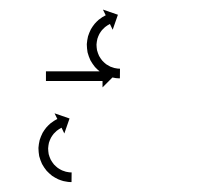

<svg xmlns="http://www.w3.org/2000/svg" viewBox="-20 -340 440 397"><path d="M76.3 -192.5C75.9 -192.5 75.4 -192.5 75 -192.5V-172.5C75.4 -172.5 75.9 -172.5 76.3 -172.5C77.6 -172.5 78.8 -172.5 80 -172.5C82 -172.5 83.9 -172.5 85.8 -172.5C88.3 -172.5 90.8 -172.5 93.3 -172.5C96.2 -172.5 99.2 -172.5 102.1 -172.5C105.4 -172.5 108.7 -172.5 112 -172.5C115.5 -172.5 119.1 -172.5 122.6 -172.5C126.2 -172.5 129.9 -172.5 133.5 -172.5C137.1 -172.5 140.8 -172.5 144.4 -172.5C147.9 -172.5 151.5 -172.5 155 -172.5C158.3 -172.5 161.6 -172.5 164.9 -172.5C167.8 -172.5 170.8 -172.5 173.7 -172.5C176.2 -172.5 178.7 -172.5 181.2 -172.5C183.1 -172.5 185 -172.5 187 -172.5C188.2 -172.5 189.4 -172.5 190.7 -172.5C191.1 -172.5 191.6 -172.5 192 -172.5V-159.3L215.2 -182.5L192 -205.7V-192.5C191.6 -192.5 191.1 -192.5 190.7 -192.5C189.4 -192.5 188.2 -192.5 187 -192.5C185 -192.5 183.1 -192.5 181.2 -192.5C178.7 -192.5 176.2 -192.5 173.7 -192.5C170.8 -192.5 167.8 -192.5 164.9 -192.5C161.6 -192.5 158.3 -192.5 155 -192.5C151.5 -192.5 147.9 -192.5 144.4 -192.5C140.8 -192.5 137.1 -192.5 133.5 -192.5C129.9 -192.5 126.2 -192.5 122.6 -192.5C119.1 -192.5 115.5 -192.5 112 -192.5C108.7 -192.5 105.4 -192.5 102.1 -192.5C99.2 -192.5 96.2 -192.5 93.3 -192.5C90.8 -192.5 88.3 -192.5 85.8 -192.5C83.9 -192.5 82 -192.5 80 -192.5C78.8 -192.5 77.6 -192.5 76.3 -192.5ZM126.1 36.5C126.7 36.5 127.3 36.5 127.9 36.5L128.1 16.5C127.5 16.5 127 16.5 126.5 16.5C126.5 16.5 126.5 16.5 126.6 16.5C126.6 16.5 126.7 16.5 126.7 16.5C125.2 16.4 123.7 16.3 122.3 16.2C122.3 16.2 122.4 16.2 122.5 16.2C122.6 16.2 122.7 16.2 122.7 16.2C120.4 15.9 118.1 15.5 115.9 15C115.9 15 116 15 116.1 15C116.3 15.1 116.4 15.1 116.4 15.1C113.5 14.3 110.7 13.3 107.9 12.2C107.9 12.2 108.1 12.2 108.2 12.3C108.4 12.4 108.5 12.4 108.5 12.4C105.3 10.9 102.2 9.1 99.3 7.1C99.3 7.1 99.4 7.2 99.6 7.4C99.7 7.5 99.9 7.6 99.9 7.6C96.8 5.1 93.9 2.5 91.1 -0.4C91.1 -0.4 91.3 -0.3 91.4 -0.1C91.5 0 91.7 0.2 91.7 0.2C89 -3.1 86.7 -6.6 84.6 -10.3C84.6 -10.3 84.7 -10.1 84.8 -9.9C84.9 -9.7 85 -9.5 85 -9.5C83.1 -13.5 81.7 -17.6 80.5 -21.8C80.5 -21.8 80.6 -21.6 80.6 -21.4C80.7 -21.2 80.7 -21 80.7 -21C80 -25.2 79.6 -29.5 79.5 -33.8C79.5 -33.8 79.5 -33.6 79.5 -33.4C79.5 -33.2 79.5 -33 79.5 -33C79.8 -37.2 80.4 -41.3 81.3 -45.4C81.3 -45.4 81.3 -45.2 81.2 -45C81.2 -44.8 81.1 -44.6 81.1 -44.6C82.3 -48.4 83.8 -52.1 85.6 -55.6C85.6 -55.6 85.5 -55.4 85.4 -55.3C85.3 -55.1 85.2 -54.9 85.2 -54.9C87 -58 89 -60.9 91.2 -63.7C91.2 -63.7 91.1 -63.6 91 -63.5C90.9 -63.3 90.8 -63.2 90.8 -63.2C92.8 -65.4 94.9 -67.5 97.2 -69.5C97.2 -69.5 97.1 -69.4 97 -69.4C96.9 -69.3 96.8 -69.2 96.8 -69.2C98.6 -70.6 100.5 -72 102.4 -73.2C102.4 -73.2 102.3 -73.2 102.3 -73.1C102.2 -73.1 102.1 -73 102.1 -73C103.4 -73.8 104.7 -74.6 106 -75.2C106 -75.2 105.9 -75.2 105.9 -75.2C105.8 -75.2 105.8 -75.2 105.8 -75.2C106.3 -75.4 106.8 -75.6 107.3 -75.9L113 -64L123.8 -95L92.8 -105.7L98.6 -93.9C98 -93.6 97.4 -93.3 96.9 -93.1C96.9 -93.1 96.8 -93 96.8 -93C96.7 -93 96.7 -93 96.7 -93C95 -92.1 93.4 -91.2 91.8 -90.2C91.8 -90.2 91.7 -90.1 91.7 -90.1C91.6 -90.1 91.5 -90 91.5 -90C89.1 -88.4 86.7 -86.7 84.4 -84.9C84.4 -84.9 84.3 -84.8 84.2 -84.7C84.1 -84.7 84 -84.6 84 -84.6C81.2 -82.1 78.5 -79.4 76 -76.6C76 -76.6 75.9 -76.5 75.8 -76.4C75.7 -76.3 75.6 -76.2 75.6 -76.2C72.8 -72.7 70.3 -69 68 -65.2C68 -65.2 67.9 -65 67.9 -64.8C67.8 -64.7 67.7 -64.5 67.7 -64.5C65.5 -60.1 63.6 -55.4 62.1 -50.7C62.1 -50.7 62 -50.5 62 -50.3C61.9 -50.1 61.9 -49.9 61.9 -49.9C60.7 -44.8 59.9 -39.6 59.5 -34.4C59.5 -34.4 59.5 -34.2 59.5 -34C59.5 -33.8 59.5 -33.6 59.5 -33.6C59.6 -28.2 60.1 -22.8 61 -17.5C61 -17.5 61.1 -17.3 61.1 -17.1C61.2 -16.9 61.2 -16.7 61.2 -16.7C62.6 -11.4 64.5 -6.2 66.8 -1.2C66.8 -1.2 66.9 -1 67 -0.8C67.1 -0.7 67.2 -0.5 67.2 -0.5C69.8 4.2 72.7 8.6 76.1 12.7C76.1 12.7 76.2 12.9 76.3 13C76.5 13.2 76.6 13.3 76.6 13.3C80 16.9 83.7 20.3 87.6 23.4C87.6 23.4 87.8 23.5 87.9 23.6C88 23.7 88.2 23.8 88.2 23.8C91.9 26.3 95.8 28.5 99.8 30.4C99.8 30.4 99.9 30.5 100.1 30.6C100.2 30.6 100.4 30.7 100.4 30.7C103.9 32.1 107.4 33.4 111 34.4C111 34.4 111.2 34.4 111.3 34.4C111.4 34.5 111.5 34.5 111.5 34.5C114.3 35.1 117.2 35.7 120 36C120 36 120.1 36 120.2 36.1C120.3 36.1 120.4 36.1 120.4 36.1C122.2 36.3 124 36.4 125.9 36.5C125.9 36.5 125.9 36.5 126 36.5C126 36.5 126.1 36.5 126.1 36.5ZM226.1 -178C226.7 -178 227.3 -178 227.9 -178L228.1 -198C227.5 -198 227 -198 226.5 -198C226.5 -198 226.5 -198 226.6 -198C226.6 -198 226.7 -198 226.7 -198C225.2 -198.1 223.7 -198.2 222.3 -198.3C222.3 -198.3 222.4 -198.3 222.5 -198.3C222.6 -198.3 222.7 -198.3 222.7 -198.3C220.4 -198.6 218.1 -199 215.9 -199.5C215.9 -199.5 216 -199.5 216.2 -199.4C216.3 -199.4 216.4 -199.4 216.4 -199.4C213.5 -200.2 210.7 -201.2 207.9 -202.3C207.9 -202.3 208.1 -202.2 208.2 -202.2C208.4 -202.1 208.5 -202 208.5 -202C205.3 -203.6 202.2 -205.4 199.3 -207.3C199.3 -207.3 199.4 -207.2 199.6 -207.1C199.7 -207 199.9 -206.9 199.9 -206.9C196.8 -209.3 193.9 -212 191.2 -214.9C191.2 -214.9 191.3 -214.7 191.4 -214.6C191.5 -214.4 191.7 -214.3 191.7 -214.3C189 -217.6 186.7 -221.1 184.6 -224.8C184.6 -224.8 184.7 -224.6 184.8 -224.4C184.9 -224.2 185 -224 185 -224C183.2 -228 181.7 -232.1 180.6 -236.3C180.6 -236.3 180.6 -236.1 180.6 -235.9C180.7 -235.7 180.7 -235.5 180.7 -235.5C180 -239.7 179.6 -244 179.5 -248.3C179.5 -248.3 179.5 -248.1 179.5 -247.9C179.5 -247.7 179.5 -247.5 179.5 -247.5C179.8 -251.6 180.4 -255.8 181.4 -259.9C181.4 -259.9 181.3 -259.7 181.2 -259.5C181.2 -259.3 181.1 -259.1 181.1 -259.1C182.3 -262.9 183.8 -266.5 185.6 -270.1C185.6 -270.1 185.5 -269.9 185.4 -269.8C185.3 -269.6 185.2 -269.4 185.2 -269.4C187 -272.5 189 -275.4 191.2 -278.2C191.2 -278.2 191.1 -278.1 191 -277.9C190.9 -277.8 190.8 -277.7 190.8 -277.7C192.8 -279.9 195 -282 197.2 -284C197.2 -284 197.1 -283.9 197 -283.8C196.9 -283.7 196.8 -283.7 196.8 -283.7C198.6 -285.1 200.5 -286.5 202.4 -287.7C202.4 -287.7 202.3 -287.7 202.3 -287.6C202.2 -287.6 202.1 -287.5 202.1 -287.5C203.4 -288.3 204.7 -289 206 -289.7C206 -289.7 205.9 -289.7 205.9 -289.7C205.8 -289.7 205.8 -289.6 205.8 -289.6C206.3 -289.9 206.8 -290.1 207.3 -290.4L213 -278.5L223.8 -309.5L192.8 -320.2L198.6 -308.4C198 -308.1 197.5 -307.8 196.9 -307.5C196.9 -307.5 196.8 -307.5 196.8 -307.5C196.8 -307.5 196.7 -307.4 196.7 -307.4C195 -306.6 193.4 -305.6 191.8 -304.7C191.8 -304.7 191.7 -304.6 191.7 -304.6C191.6 -304.5 191.5 -304.5 191.5 -304.5C189.1 -302.9 186.7 -301.2 184.4 -299.4C184.4 -299.4 184.3 -299.3 184.2 -299.2C184.1 -299.1 184 -299.1 184 -299.1C181.2 -296.6 178.5 -293.9 176 -291.1C176 -291.1 175.9 -291 175.8 -290.9C175.7 -290.8 175.6 -290.6 175.6 -290.6C172.8 -287.2 170.3 -283.5 168 -279.6C168 -279.6 167.9 -279.5 167.9 -279.3C167.8 -279.2 167.7 -279 167.7 -279C165.5 -274.5 163.6 -269.9 162.1 -265.2C162.1 -265.2 162 -265 162 -264.8C161.9 -264.6 161.9 -264.4 161.9 -264.4C160.7 -259.3 159.9 -254.1 159.5 -248.9C159.5 -248.9 159.5 -248.7 159.5 -248.5C159.5 -248.3 159.5 -248.1 159.5 -248.1C159.6 -242.7 160.1 -237.3 161 -232C161 -232 161.1 -231.8 161.1 -231.6C161.2 -231.4 161.2 -231.2 161.2 -231.2C162.6 -225.9 164.5 -220.7 166.8 -215.7C166.8 -215.7 166.9 -215.5 167 -215.3C167.1 -215.1 167.2 -214.9 167.2 -214.9C169.8 -210.3 172.8 -205.9 176.1 -201.8C176.1 -201.8 176.2 -201.6 176.3 -201.5C176.5 -201.3 176.6 -201.2 176.6 -201.2C180 -197.5 183.7 -194.2 187.6 -191.1C187.6 -191.1 187.8 -191 187.9 -190.9C188.1 -190.8 188.2 -190.7 188.2 -190.7C191.9 -188.2 195.8 -186 199.8 -184C199.8 -184 199.9 -184 200.1 -183.9C200.2 -183.8 200.4 -183.8 200.4 -183.8C203.9 -182.4 207.4 -181.1 211 -180.1C211 -180.1 211.2 -180.1 211.3 -180C211.4 -180 211.5 -180 211.5 -180C214.4 -179.3 217.2 -178.8 220 -178.4C220 -178.4 220.1 -178.4 220.2 -178.4C220.3 -178.4 220.4 -178.4 220.4 -178.4C222.2 -178.2 224.1 -178.1 225.9 -178C225.9 -178 225.9 -178 226 -178C226 -178 226.1 -178 226.1 -178Z"/></svg>

Font: FRB American Cursive Just Arrows Ultra
Style: Bold Italic
Weight: 1000
Italic angle: -25°
Version: Version 2.0;Modular Font Editor K font №1